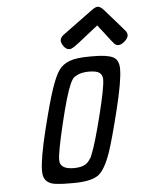

<svg xmlns="http://www.w3.org/2000/svg" viewBox="-59 -912 726 966"><g transform="rotate(-5 304.5 -428.5)"><path d="M120.1 -65.9Q120.1 -127.9 155 -269.5Q189.9 -411.1 211.9 -475.1Q232.9 -537.1 252.4 -564.9Q272 -592.8 306.9 -606Q341.8 -619.1 408.2 -619.1H429.2Q497.1 -619.1 526.6 -604.5Q556.2 -589.8 556.2 -543.9Q556.2 -482.9 520.5 -338.9Q484.9 -194.8 463.9 -132.8Q434.1 -45.9 400.1 -20Q366.2 5.9 282.2 7.8H258.8Q231.9 7.8 222.4 7.3Q212.9 6.8 189.9 4.9Q167 2.9 153.1 -4.2Q139.2 -11.2 130.9 -22.9Q120.1 -38.1 120.1 -65.9ZM210.9 -113.8Q210.9 -66.9 280.8 -66.9Q307.6 -66.9 326.4 -73.5Q345.2 -80.1 356.2 -94Q367.2 -107.9 369.6 -112.5Q372.1 -117.2 377 -130.9Q397.9 -182.6 432.4 -320.3Q466.8 -458 466.8 -498Q466.8 -521 451.9 -532.5Q437 -543.9 398.9 -543.9Q365.7 -543.9 344.5 -534.4Q323.2 -524.9 316.2 -515.4Q309.1 -505.9 301.8 -488.8Q278.8 -437 244.9 -294.9Q210.9 -152.8 210.9 -113.8ZM271 -710.9Q271 -726.1 288.1 -739.5Q305.2 -752.9 442.9 -853Q460 -865.2 471.2 -865.2Q485.4 -865.2 504.9 -841.8Q599.1 -734.9 603 -729Q608.9 -720.2 608.9 -710.9Q608.9 -695.8 591.1 -679.9Q573.2 -664.1 559.1 -664.1Q546.9 -664.1 538.3 -672.6Q529.8 -681.2 488.8 -735.8Q470.7 -757.8 460.9 -772Q433.1 -751 395.5 -720.5Q357.9 -689.9 339.8 -677.5Q321.8 -665 312 -665Q294.9 -665 283 -681.9Q271 -698.7 271 -710.9Z"/></g></svg>

Font: CMU Typewriter Text
Style: BoldItalic
Weight: 700
Italic angle: -14.04°
Version: Version 0.7.0